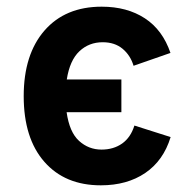

<svg xmlns="http://www.w3.org/2000/svg" viewBox="-20 -543 582 575"><path d="M282 12Q174.5 12 112.8 -58.5Q51 -129 51 -255Q51 -380 113.2 -451.5Q175.5 -523 284.5 -523Q360.5 -523 413.8 -488.2Q467 -453.5 490.5 -384.5L380 -346Q370.5 -377.5 347 -397Q323.5 -416.5 287.5 -416.5Q246.5 -416.5 217.8 -389.5Q189 -362.5 180 -305H343.5V-207H179.5Q188 -147 216.8 -121Q245.5 -95 284 -95Q320 -95 345.8 -113.2Q371.5 -131.5 382.5 -167L491 -132.5Q469.5 -62 415 -25Q360.5 12 282 12Z"/></svg>

Font: Overpass
Style: Bold
Weight: 700
Designer: Delve Withrington, Dave Bailey, Thomas Jockin
Foundry: Delve Fonts LLC
Version: Version 4.000; ttfautohint (v1.8.3)